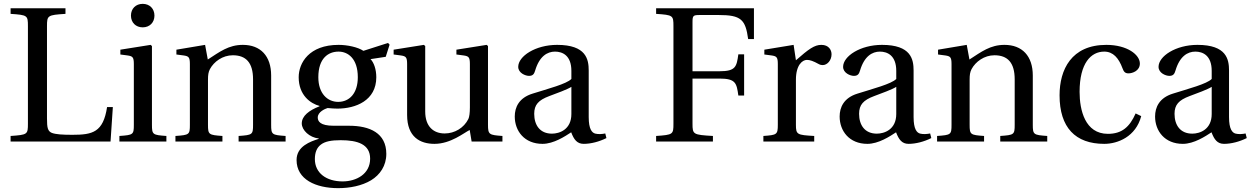

<svg xmlns="http://www.w3.org/2000/svg" viewBox="-20 -735 6494 997"><path d="M35 0H554L566 -179H536C516 -48 461 -35 356 -35C306 -35 270 -37 249 -45C228 -54 224 -71 224 -120V-599C224 -655 227 -657 320 -663V-692H35V-663C123 -657 125 -655 125 -599V-93C125 -37 123 -35 35 -29Z M660 -654C660 -618 685 -593 721 -593C757 -593 782 -618 782 -654C782 -690 757 -715 721 -715C685 -715 660 -690 660 -654ZM600 0H844V-29C773 -34 769 -36 769 -87V-496L762 -502L605 -477V-452L643 -447C669 -443 675 -438 675 -402V-87C675 -36 672 -34 600 -29Z M891 0H1135V-29C1064 -34 1060 -36 1060 -87V-321C1060 -346 1062 -360 1070 -376C1091 -415 1136 -448 1189 -448C1257 -448 1294 -410 1294 -323V-87C1294 -36 1291 -34 1219 -29V0H1463V-29C1392 -34 1388 -36 1388 -87V-343C1388 -444 1333 -502 1241 -502C1167 -502 1121 -466 1059 -426L1045 -502L896 -477V-452L934 -447C960 -443 966 -438 966 -402V-87C966 -36 963 -34 891 -29Z M1520 96C1520 197 1620 242 1736 242C1796 242 1859 230 1907 201C1953 173 1986 126 1986 64C1986 -44 1900 -82 1793 -82H1713C1641 -82 1630 -106 1630 -125C1630 -154 1668 -170 1681 -174C1700 -172 1721 -171 1732 -171C1827 -171 1934 -213 1934 -334C1934 -376 1921 -411 1904 -428L1983 -440L2003 -503L1995 -512L1867 -471C1839 -490 1784 -502 1738 -502C1585 -502 1531 -408 1531 -334C1531 -240 1593 -197 1639 -185V-183C1585 -162 1547 -133 1547 -94C1547 -59 1587 -21 1635 -16V-14C1592 0 1520 24 1520 96ZM1615 91C1615 57 1625 32 1646 16C1668 -1 1701 -7 1749 -7C1837 -7 1902 14 1902 89C1902 169 1830 207 1759 207C1674 207 1615 163 1615 91ZM1633 -334C1633 -433 1685 -467 1738 -467C1787 -467 1838 -431 1838 -334C1838 -250 1794 -206 1736 -206C1680 -206 1633 -250 1633 -334Z M2024 -452 2062 -447C2088 -443 2094 -438 2094 -402V-138C2094 -23 2162 12 2236 12C2321 12 2390 -46 2419 -60L2429 0H2589V-29C2520 -34 2514 -36 2514 -87V-496L2507 -502L2350 -477V-452L2388 -447C2414 -443 2420 -438 2420 -402V-177C2420 -149 2417 -127 2412 -117C2389 -71 2341 -42 2289 -42C2231 -42 2188 -78 2188 -156V-496L2181 -502L2024 -477Z M2653 -130C2653 -55 2703 12 2797 12C2855 12 2914 -27 2946 -48C2960 -11 2976 12 3011 12C3048 12 3091 1 3129 -18L3123 -42C3109 -39 3087 -37 3072 -41C3054 -45 3037 -64 3037 -127V-369C3037 -427 3024 -502 2873 -502C2760 -502 2671 -443 2671 -388C2671 -356 2708 -341 2727 -341C2748 -341 2754 -352 2759 -369C2781 -443 2822 -467 2862 -467C2901 -467 2947 -447 2947 -367V-325C2922 -299 2825 -274 2746 -249C2674 -227 2653 -177 2653 -130ZM2754 -144C2754 -191 2776 -215 2832 -236C2872 -251 2925 -270 2947 -284V-143C2947 -62 2885 -41 2846 -41C2784 -41 2754 -85 2754 -144Z M3387 0H3682V-29C3579 -35 3576 -37 3576 -93V-327H3716C3801 -327 3805 -303 3814 -239H3844V-453H3814C3805 -389 3801 -365 3716 -365H3576V-621C3576 -654 3580 -657 3613 -657H3712C3828 -657 3851 -634 3865 -532H3895V-692H3387V-663C3475 -657 3477 -655 3477 -599V-93C3477 -37 3475 -35 3387 -29Z M3944 0H4208V-29C4119 -34 4113 -36 4113 -87V-321C4113 -398 4147 -424 4170 -424C4186 -424 4203 -418 4232 -402C4239 -398 4247 -397 4252 -397C4276 -397 4298 -422 4298 -453C4298 -475 4284 -502 4245 -502C4209 -502 4179 -480 4113 -422L4101 -502L3949 -477V-452L3987 -447C4013 -443 4019 -438 4019 -402V-87C4019 -36 4014 -34 3944 -29Z M4340 -130C4340 -55 4390 12 4484 12C4542 12 4601 -27 4633 -48C4647 -11 4663 12 4698 12C4735 12 4778 1 4816 -18L4810 -42C4796 -39 4774 -37 4759 -41C4741 -45 4724 -64 4724 -127V-369C4724 -427 4711 -502 4560 -502C4447 -502 4358 -443 4358 -388C4358 -356 4395 -341 4414 -341C4435 -341 4441 -352 4446 -369C4468 -443 4509 -467 4549 -467C4588 -467 4634 -447 4634 -367V-325C4609 -299 4512 -274 4433 -249C4361 -227 4340 -177 4340 -130ZM4441 -144C4441 -191 4463 -215 4519 -236C4559 -251 4612 -270 4634 -284V-143C4634 -62 4572 -41 4533 -41C4471 -41 4441 -85 4441 -144Z M4846 0H5090V-29C5019 -34 5015 -36 5015 -87V-321C5015 -346 5017 -360 5025 -376C5046 -415 5091 -448 5144 -448C5212 -448 5249 -410 5249 -323V-87C5249 -36 5246 -34 5174 -29V0H5418V-29C5347 -34 5343 -36 5343 -87V-343C5343 -444 5288 -502 5196 -502C5122 -502 5076 -466 5014 -426L5000 -502L4851 -477V-452L4889 -447C4915 -443 4921 -438 4921 -402V-87C4921 -36 4918 -34 4846 -29Z M5482 -240C5482 -73 5564 12 5714 12C5784 12 5878 -25 5906 -132L5877 -146C5846 -76 5806 -40 5733 -40C5614 -40 5586 -164 5586 -258C5586 -407 5645 -467 5714 -467C5760 -467 5789 -434 5809 -380C5815 -364 5821 -354 5840 -354C5860 -354 5899 -367 5899 -405C5899 -451 5833 -502 5725 -502C5543 -502 5482 -373 5482 -240Z M5978 -130C5978 -55 6028 12 6122 12C6180 12 6239 -27 6271 -48C6285 -11 6301 12 6336 12C6373 12 6416 1 6454 -18L6448 -42C6434 -39 6412 -37 6397 -41C6379 -45 6362 -64 6362 -127V-369C6362 -427 6349 -502 6198 -502C6085 -502 5996 -443 5996 -388C5996 -356 6033 -341 6052 -341C6073 -341 6079 -352 6084 -369C6106 -443 6147 -467 6187 -467C6226 -467 6272 -447 6272 -367V-325C6247 -299 6150 -274 6071 -249C5999 -227 5978 -177 5978 -130ZM6079 -144C6079 -191 6101 -215 6157 -236C6197 -251 6250 -270 6272 -284V-143C6272 -62 6210 -41 6171 -41C6109 -41 6079 -85 6079 -144Z"/></svg>

Font: Lingua Franca
Style: Regular
Weight: 400
Version: Version 1.19